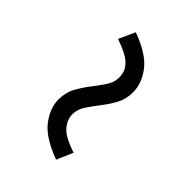

<svg xmlns="http://www.w3.org/2000/svg" viewBox="7 -623 587 587"><g transform="rotate(-45 300.0 -330.0)"><path d="M388 -257Q358 -257 334.5 -270Q311 -283 290.5 -299Q270 -315 250.5 -328Q231 -341 210 -341Q187 -341 166.5 -324Q146 -307 129 -255L76 -278Q102 -348 138 -375.5Q174 -403 212 -403Q242 -403 265.5 -390Q289 -377 309.5 -361Q330 -345 349.5 -332Q369 -319 390 -319Q402 -319 412.5 -322.5Q423 -326 433.5 -335.5Q444 -345 453 -362Q462 -379 471 -405L524 -381Q498 -311 462 -284Q426 -257 388 -257Z"/></g></svg>

Font: Source Code Pro
Style: Regular
Weight: 400
Monospace: yes
Designer: Paul D. Hunt, Teo Tuominen
Foundry: Adobe Systems Incorporated
Version: Version 2.030;PS 1.000;hotconv 16.6.51;makeotf.lib2.5.65220